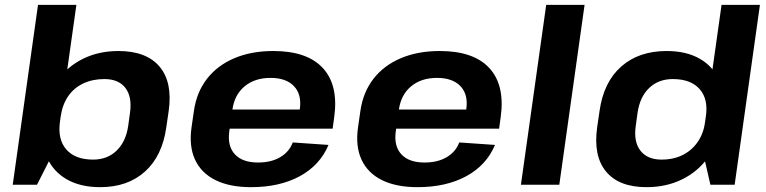

<svg xmlns="http://www.w3.org/2000/svg" viewBox="-20 -760 3151 790"><path d="M392 10.1Q310.8 10.1 254.6 -22.2Q198.4 -54.5 173.1 -113Q147.7 -171.6 158.2 -250.7L164.2 -292.2Q175.7 -371.3 216.8 -429.2Q257.9 -487 322.3 -518.5Q386.8 -550.1 467 -550.1Q582.3 -550.1 636.5 -485.9Q690.7 -421.7 674.1 -303.4L664.3 -236.6Q647.8 -118.3 576.6 -54.1Q505.3 10.1 392 10.1ZM136.4 -740H294.3L212.2 -157.6L132.3 0H32.4ZM363 -103.3Q421.6 -103.3 459.8 -140.2Q498.1 -177.2 507.5 -242L514.8 -295.4Q524.2 -361.3 496.1 -398Q468.1 -434.7 409.5 -434.7Q360.5 -434.7 322.1 -416.4Q283.7 -398.1 260.2 -363.7Q236.7 -329.3 229.7 -280.8L226.8 -259.7Q216.4 -186.9 252.8 -145.1Q289.2 -103.3 363 -103.3Z M1012.9 10.1Q925 10.1 866.4 -19Q807.9 -48.1 782.4 -103.3Q757 -158.4 768.1 -236.1L777.9 -303.9Q788.9 -380.6 831.6 -435.7Q874.4 -490.9 944.2 -520.5Q1014.1 -550.1 1104.6 -550.1Q1244.4 -550.1 1309 -479.3Q1373.6 -408.5 1355 -276.9L1348.6 -230.5H896.2L907.4 -309.4H1235L1209.7 -279.1L1213.6 -311Q1222.1 -371 1189.8 -405.2Q1157.5 -439.5 1093 -439.5Q1028.1 -439.5 986.4 -404.7Q944.7 -370 936.2 -308.5L923.3 -218.8Q915.4 -158.3 946.7 -124.8Q978 -91.3 1041.5 -91.3Q1095.9 -91.3 1133 -113.3Q1170.2 -135.3 1184.6 -173.9L1331.7 -163.7Q1296.5 -80 1213.5 -35Q1130.5 10.1 1012.9 10.1Z M1697.9 10.1Q1610 10.1 1551.4 -19Q1492.9 -48.1 1467.4 -103.3Q1442 -158.4 1453.1 -236.1L1462.9 -303.9Q1473.9 -380.6 1516.6 -435.7Q1559.4 -490.9 1629.2 -520.5Q1699.1 -550.1 1789.6 -550.1Q1929.4 -550.1 1994 -479.3Q2058.6 -408.5 2040 -276.9L2033.6 -230.5H1581.2L1592.4 -309.4H1920L1894.7 -279.1L1898.6 -311Q1907.1 -371 1874.8 -405.2Q1842.5 -439.5 1778 -439.5Q1713.1 -439.5 1671.4 -404.7Q1629.7 -370 1621.2 -308.5L1608.3 -218.8Q1600.4 -158.3 1631.7 -124.8Q1663 -91.3 1726.5 -91.3Q1780.9 -91.3 1818 -113.3Q1855.2 -135.3 1869.6 -173.9L2016.7 -163.7Q1981.5 -80 1898.5 -35Q1815.5 10.1 1697.9 10.1Z M2385.3 -740 2281.3 0H2123.4L2227.4 -740Z M2640.1 10.1Q2526.8 10.1 2473.7 -54.1Q2420.5 -118.3 2437.1 -236.6L2446.9 -303.4Q2463.4 -421.7 2535.7 -485.9Q2607.9 -550.1 2723.3 -550.1Q2803.5 -550.1 2858.9 -518.5Q2914.3 -487 2939.1 -429.2Q2963.9 -371.3 2952.9 -292.2L2947 -250.7Q2936 -171.6 2894.1 -113Q2852.3 -54.5 2787.1 -22.2Q2721.9 10.1 2640.1 10.1ZM2701.7 -103.3Q2751.2 -103.3 2789.1 -122.3Q2827 -141.4 2851 -176.3Q2875 -211.2 2881.5 -259.7L2884.4 -280.8Q2894.8 -353 2858.4 -393.8Q2822 -434.7 2748.2 -434.7Q2689.6 -434.7 2651.1 -398Q2612.6 -361.3 2603.2 -295.4L2595.9 -242Q2586.5 -177.2 2615 -140.2Q2643.6 -103.3 2701.7 -103.3ZM2866.9 -157.6 2948.9 -740H3106.8L3002.8 0H2902.9Z"/></svg>

Font: Pathway Extreme 8pt Thin
Style: Italic
Weight: 100
Italic angle: -8°
Designer: Eduardo Rodriguez Tunni
Foundry: Eduardo Rodriguez Tunni
Version: Version 1.000